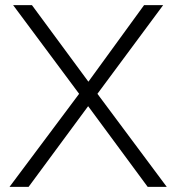

<svg xmlns="http://www.w3.org/2000/svg" viewBox="-20 -725 684 745"><path d="M17 0 287 -361 31 -705H104L323 -408L539 -705H613L358 -361L627 0H553L322 -313L91 0Z"/></svg>

Font: Mulish Light
Style: Regular
Weight: 300
Designer: Vernon Adams
Foundry: Vernon Adams
Version: Version 3.603; ttfautohint (v1.8.3)